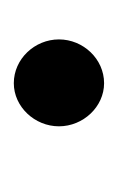

<svg xmlns="http://www.w3.org/2000/svg" viewBox="35 -444 174 285"><g transform="rotate(-90 122.5 -302.0)"><path d="M77 -302C77 -266 106 -235 141 -235C177 -235 206 -266 206 -302C206 -338 177 -369 141 -369C106 -369 77 -338 77 -302Z"/></g></svg>

Font: Ampere
Style: UltExt
Weight: 400
Version: Version 1